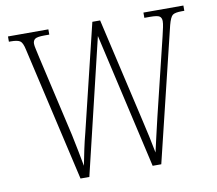

<svg xmlns="http://www.w3.org/2000/svg" viewBox="-79 -807 1018 899"><g transform="rotate(-10 430.5 -357.0)"><path d="M86 -640Q79 -673 66.5 -681Q54 -689 23 -689H14V-714H206V-689H183Q148 -689 138 -681.5Q128 -674 128 -659Q128 -650 132 -633Q136 -616 141 -592L229 -208Q239 -161 245 -129.5Q251 -98 259 -56Q267 -97 274.5 -132.5Q282 -168 293 -210L415 -713H452L565 -222Q576 -175 584.5 -135.5Q593 -96 600 -59Q607 -91 617 -133.5Q627 -176 637 -219L727 -589Q733 -614 736.5 -631Q740 -648 740 -659Q740 -675 730 -682Q720 -689 685 -689H658V-714H848V-689H836Q804 -689 792.5 -680.5Q781 -672 771 -634L617 0H576L429 -643L275 0H233Z"/></g></svg>

Font: Noto Serif Ethiopic Condensed ExtraLight
Style: Regular
Weight: 200
Width: 3
Designer: Monotype Design Team
Foundry: Monotype Imaging Inc.
Version: Version 2.102; ttfautohint (v1.8.4.7-5d5b)